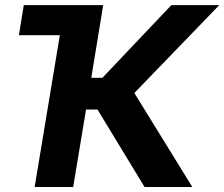

<svg xmlns="http://www.w3.org/2000/svg" viewBox="-20 -748 897 768"><path d="M366.2 -727.5 346.1 -607.2H55.5L75.2 -727.5ZM558.2 0 369.9 -310H324.2L272.7 0H118.6L239.3 -727.5H392.8L345.1 -436.7H389.6L665.4 -727.5H857L517.4 -376L749.2 0Z"/></svg>

Font: Inter Tight
Style: Italic
Weight: 400
Italic angle: -9.39999°
Designer: Rasmus Andersson
Foundry: rsms
Version: Version 3.002